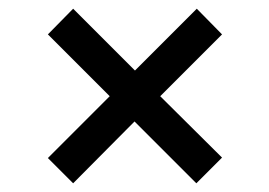

<svg xmlns="http://www.w3.org/2000/svg" viewBox="-20 -477 619 441"><path d="M148 -56 90 -114 232 -256 90 -398 148 -457 290 -315 432 -457 490 -398 348 -256 490 -115 431 -56 289 -198Z"/></svg>

Font: Archivo SemiCondensed Medium
Style: Regular
Weight: 500
Width: 4
Designer: Hector Gatti
Foundry: Omnibus-Type
Version: Version 2.001